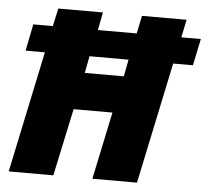

<svg xmlns="http://www.w3.org/2000/svg" viewBox="-51 -769 890 823"><g transform="rotate(5 393.5 -357.0)"><path d="M16 0H208L270 -290H437L376 0H568L678 -522H763L787 -637H703L719 -714H527L511 -637H344L359 -714H167L150 -637H66L43 -522H126ZM304 -449 318 -522H486L472 -449Z"/></g></svg>

Font: Noto Sans UI Black
Style: Italic
Weight: 900
Italic angle: -372°
Designer: Monotype Design Team
Foundry: Monotype Imaging Inc.
Version: Version 1.901